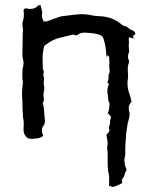

<svg xmlns="http://www.w3.org/2000/svg" viewBox="-20 -540 596 753"><path d="M468.8 99.6Q469.2 107.4 472.2 114.3Q475.1 121.1 476.6 126Q469.2 138.7 468.5 144.8Q467.8 150.9 458 165Q458.5 167.5 458.5 170.9Q458.5 174.3 459.5 177.7L457 179.2Q430.7 192.9 420.9 192.9L407.7 188.5L408.2 157.2Q408.2 150.9 406.7 144Q402.3 127.4 402.3 95.2Q402.3 50.3 401.4 47.9Q400.4 45.4 399.9 39.6Q402.3 29.8 402.3 20.5Q402.3 16.1 397.5 -9.3Q397.5 -13.7 403.3 -18.3Q409.2 -22.9 409.2 -29.3Q409.2 -32.2 408 -34.7Q406.7 -37.1 406.7 -40Q406.7 -43.9 409.2 -47.6Q411.6 -51.3 411.6 -64.9Q411.6 -69.8 413.3 -73.2Q415 -76.7 415 -80.6Q415 -85.4 404.3 -94.7L402.3 -95.2Q408.2 -107.9 408.2 -120.6L410.2 -135.3Q404.3 -140.6 404.3 -154.8Q400.9 -176.8 400.9 -181.2Q400.9 -196.3 407.7 -210.4L400.9 -216.8Q405.8 -229 405.8 -231L405.3 -238.8Q405.3 -245.1 407.7 -250.7Q410.2 -256.3 410.2 -262.2Q410.2 -266.6 409.2 -271.5Q408.2 -276.4 408.2 -282.7L409.2 -288.6L408.2 -312Q408.2 -319.8 402.3 -323.7L399.4 -315.9Q399.4 -316.9 398.4 -317.1Q397.5 -317.4 396 -335.4Q394.5 -363.8 384.3 -392.6Q377.9 -409.2 313 -412.1Q296.4 -412.1 289.8 -406.7Q283.2 -401.4 278.3 -401.4Q273.4 -401.4 267.6 -404.8Q240.7 -398.4 214.4 -391.8Q188 -385.3 167 -369.6Q162.1 -365.2 155.8 -362.3Q150.4 -355.5 149.9 -340.3Q147 -329.1 147 -316.9L147.9 -270.5Q151.4 -264.2 151.4 -257.8L149.9 -247.1Q149.9 -241.7 152.3 -236.8Q152.8 -234.4 152.8 -231.4L151.4 -213.4L153.8 -194.8Q153.8 -187 151.4 -178.2Q150.4 -173.3 150.4 -167.5L152.3 -149.4Q152.3 -143.6 148.9 -137.7Q147.9 -136.2 147.9 -134.3Q147.9 -132.3 148.9 -130.9Q152.3 -121.6 154.3 -87.4Q154.8 -78.1 156.2 -65.9Q156.2 -56.2 152.3 -49.8Q144 -39.1 144 -27.8Q144 -19 148.9 -10.3V-7.3Q141.6 0 129.9 2Q115.2 2.9 109.4 4.9Q94.7 4.9 87.9 1.5Q72.3 -12.2 72.3 -29.8L73.2 -54.7Q73.2 -68.8 69.8 -82.5V-90.3Q67.9 -106 67.9 -141.6Q66.4 -154.3 66.4 -174.3Q66.4 -186 69.8 -217.3Q67.4 -231.4 67.4 -245.1Q67.4 -270.5 71.3 -281.2L72.3 -292Q72.3 -299.8 70.1 -307.4Q67.9 -314.9 67.9 -322.8Q68.8 -351.1 68.8 -380.9Q68.8 -410.6 69.6 -414.6Q70.3 -418.5 70.3 -422.9Q70.3 -429.7 67.9 -440.4Q67.9 -450.7 68.8 -454.1Q73.7 -466.8 73.7 -485.4Q73.7 -491.7 72.3 -498Q72.3 -507.3 84 -507.3Q85.4 -507.3 88.9 -506.1Q92.3 -504.9 96.2 -504.9Q119.1 -504.9 127.4 -516.6L130.9 -518.6V-519.5Q132.3 -520 134.8 -520Q140.1 -520 140.1 -516.6Q140.6 -510.3 143.1 -503.4Q145.5 -496.6 145.5 -489.3L144 -477.5Q144 -471.7 147 -466.1Q149.9 -460.4 151.4 -455.6Q159.7 -455.6 163.1 -456.1Q215.8 -475.6 221.7 -476.1Q280.8 -484.4 301.3 -484.4Q319.3 -484.4 336.4 -480.5Q353.5 -476.6 369.1 -476.6Q421.4 -475.1 457 -443.8Q462.9 -439 464.4 -439Q475.1 -437.5 484.9 -429.2Q491.7 -423.3 500.5 -420.2Q509.3 -417 510.7 -407.2Q509.3 -404.3 505.4 -402.1Q501.5 -399.9 501.5 -397Q501.5 -393.6 507.3 -388.7Q490.2 -392.1 485.8 -393.6L484.9 -385.3L485.8 -375L484.9 -359.4Q484.9 -351.1 486.8 -340.3Q486.8 -337.4 485.8 -335Q484.9 -332.5 483.4 -327.9Q481.9 -323.2 481.9 -317.4Q481.9 -310.5 485.8 -301.8V-294.9Q481 -282.2 481 -269L481.9 -246.6Q482.4 -245.1 482.4 -237.3Q480 -225.1 480 -213.9Q480 -193.4 486.6 -174.8Q493.2 -156.2 495.6 -140.6Q484.9 -129.4 484.9 -115.7Q484.9 -109.4 486.6 -103.3Q488.3 -97.2 488.3 -91.8Q488.3 -81.5 482.4 -62Q479.5 -53.2 478.5 -40.5Q474.1 -17.1 474.1 -4.4Q474.1 4.4 472.7 12.7Q471.2 21 471.2 68.8Q467.8 79.1 467.8 88.9Q467.8 94.2 468.8 99.6ZM468.8 99.6V98.1Q469.2 98.1 471.2 108.9Q469.7 104 468.8 99.6Z"/></svg>

Font: Kurland
Style: Regular
Weight: 400
Designer: GGBot
Version: 0.22